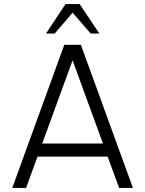

<svg xmlns="http://www.w3.org/2000/svg" viewBox="-20 -919 710 939"><path d="M294.5 -700H375.5L630 0H562.5L506.5 -153H163.5L107.5 0H40ZM186.5 -217H483.5L335 -624ZM369.5 -899 466 -755H423.5L335 -857L247.5 -755H205L300.5 -899Z"/></svg>

Font: Urbanist Light
Style: Regular
Weight: 300
Designer: Corey Hu
Foundry: Corey Hu
Version: Version 1.330; ttfautohint (v1.8.4.7-5d5b)